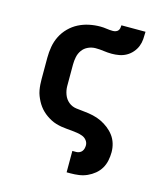

<svg xmlns="http://www.w3.org/2000/svg" viewBox="-115 -660 829 954"><g transform="rotate(15 300.0 -183.0)"><path d="M317 205V95H337Q345 95 353 91.5Q361 88 366 81.5Q371 75 373 67Q375 59 375 51Q375 37 366 25.5Q357 14 343.5 9Q330 4 316.5 2Q303 0 289 -1.5Q275 -3 261 -4Q247 -5 233 -7.5Q219 -10 205.5 -14Q192 -18 179.5 -24.5Q167 -31 155.5 -39Q144 -47 134 -56.5Q124 -66 115.5 -77.5Q107 -89 100.5 -101.5Q94 -114 89 -127Q84 -140 81.5 -154Q79 -168 78 -182Q77 -196 77 -210V-320Q77 -349 82 -377.5Q87 -406 100 -432Q113 -458 134 -479Q155 -500 180.5 -513Q206 -526 234.5 -532Q263 -538 292 -538Q308 -538 324.5 -535.5Q341 -533 357 -533Q364 -533 371.5 -535.5Q379 -538 383.5 -543.5Q388 -549 389.5 -556.5Q391 -564 391 -571H515Q515 -552 513.5 -532.5Q512 -513 505 -495.5Q498 -478 485 -463Q472 -448 455 -438.5Q438 -429 419 -425.5Q400 -422 381 -422Q360 -422 339 -425Q318 -428 297 -428Q277 -428 258.5 -419.5Q240 -411 228.5 -395Q217 -379 213 -359.5Q209 -340 209 -320V-210Q209 -188 217 -166.5Q225 -145 242 -131Q259 -117 281.5 -114Q304 -111 326 -109Q348 -107 370 -102Q392 -97 412 -87.5Q432 -78 450 -64Q468 -50 481 -32.5Q494 -15 500.5 6.5Q507 28 507 51Q507 72 502.5 94Q498 116 487 134.5Q476 153 459 167Q442 181 422 190Q402 199 380.5 202Q359 205 337 205Z"/></g></svg>

Font: Iosevka Slab XBdEx
Style: Regular
Weight: 800
Width: 7
Monospace: yes
Designer: Belleve Invis
Foundry: Belleve Invis
Version: Version 11.1.0; ttfautohint (v1.8.3)